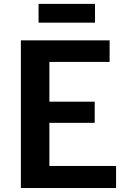

<svg xmlns="http://www.w3.org/2000/svg" viewBox="-20 -946 640 966"><path d="M85 0V-743H531.5V-634.5H228.5V-434.5H456.5V-328H228.5V-111H564V0ZM174 -832V-926.5H458V-832Z"/></svg>

Font: Merriweather Sans SemiBold
Style: Regular
Weight: 600
Designer: Eben Sorkin
Foundry: Eben Sorkin
Version: Version 2.001